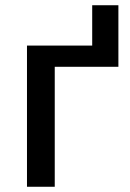

<svg xmlns="http://www.w3.org/2000/svg" viewBox="-20 -713 498 733"><path d="M432 -693V-458H189V0H83V-539H332V-693Z"/></svg>

Font: Noto Sans Medium
Style: Regular
Weight: 500
Designer: Monotype Design Team
Foundry: Monotype Imaging Inc.
Version: Version 2.007